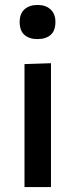

<svg xmlns="http://www.w3.org/2000/svg" viewBox="-20 -756 305 776"><path d="M79 0V-497L186 -500.5V0ZM131 -598Q98.5 -598 79 -614.8Q59.5 -631.5 59.5 -667.5Q59.5 -701 79.2 -718.5Q99 -736 132 -736Q165 -736 184.5 -717.8Q204 -699.5 204 -667.5Q204 -631.5 184.5 -614.8Q165 -598 131 -598Z"/></svg>

Font: Heraclito Medium
Style: Regular
Weight: 500
Designer: Kostas Bartsokas (font) & Cristiano Sobral (main changes)
Foundry: Kostas Bartsokas (font) & Cristiano Sobral (main changes)
Version: Version 1.00;July 8, 2020;FontCreator 13.0.0.2655 64-bit